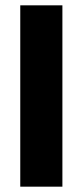

<svg xmlns="http://www.w3.org/2000/svg" viewBox="-20 -700 311 720"><path d="M56 0V-680H214V0Z"/></svg>

Font: Cairo Play ExtraBold
Style: Regular
Weight: 800
Version: Version 3.119